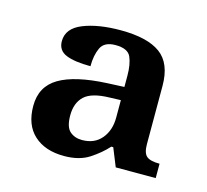

<svg xmlns="http://www.w3.org/2000/svg" viewBox="-62 -789 516 478"><g transform="rotate(15 196.5 -549.5)"><path d="M139 -380Q90 -380 61.5 -406Q33 -432 33 -481Q33 -531 73.5 -555Q114 -579 196 -583L240 -585V-614Q240 -643 232 -661.5Q224 -680 192 -680Q163 -680 154 -660.5Q145 -641 145 -613Q104 -613 82 -622Q60 -631 60 -655Q60 -688 98.5 -703.5Q137 -719 195 -719Q264 -719 297.5 -694.5Q331 -670 331 -612V-462Q331 -439 340.5 -431Q350 -423 374 -423V-386H271L252 -433H247Q229 -413 203.5 -396.5Q178 -380 139 -380ZM172 -430Q204 -430 222 -451.5Q240 -473 240 -506V-551L211 -550Q165 -549 146.5 -531.5Q128 -514 128 -482Q128 -452 140.5 -441Q153 -430 172 -430Z"/></g></svg>

Font: Noto Serif Lao Medium
Style: Regular
Weight: 500
Designer: Monotype Design Team
Foundry: Monotype Imaging Inc.
Version: Version 2.003; ttfautohint (v1.8.4.7-5d5b)